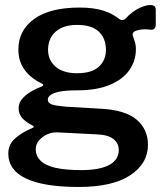

<svg xmlns="http://www.w3.org/2000/svg" viewBox="-20 -568 662 763"><path d="M579 -548Q588 -548 593.5 -543.5Q599 -539 599 -528V-472Q599 -459 593.5 -454Q588 -449 577 -450Q563 -452 550.5 -451.5Q538 -451 528 -448Q502 -442 508 -425Q511 -416 515.5 -403Q520 -390 520 -372Q520 -327 494.5 -290Q469 -253 417 -231Q365 -209 287 -209Q243 -209 217.5 -204Q192 -199 181 -190.5Q170 -182 170 -172Q170 -158 187.5 -152.5Q205 -147 242 -144L380 -136Q478 -131 523 -92.5Q568 -54 568 7Q568 82 497.5 128.5Q427 175 293 175Q154 175 83.5 141.5Q13 108 13 42Q13 7 39 -17Q65 -41 108 -59Q121 -64 108 -70Q85 -81 69.5 -97.5Q54 -114 54 -138Q54 -157 66 -172.5Q78 -188 98.5 -201Q119 -214 145 -224Q150 -226 151.5 -229.5Q153 -233 146 -236Q101 -258 77 -291.5Q53 -325 53 -371Q53 -447 115.5 -492.5Q178 -538 297 -538Q351 -538 389.5 -526Q428 -514 453 -493Q460 -488 467 -488.5Q474 -489 479 -494Q491 -508 508 -520.5Q525 -533 544 -540.5Q563 -548 579 -548ZM286 -277Q345 -277 373 -303Q401 -329 401 -370Q401 -415 373 -442Q345 -469 286 -469Q231 -469 201 -442Q171 -415 171 -370Q171 -329 201 -303Q231 -277 286 -277ZM207 -42Q188 -43 168.5 -34.5Q149 -26 135.5 -10.5Q122 5 122 25Q122 51 140.5 70Q159 89 199 98.5Q239 108 303 108Q376 108 414 87.5Q452 67 452 28Q452 2 431.5 -15Q411 -32 366 -34Z"/></svg>

Font: Libre Franklin SemiBold
Style: Regular
Weight: 600
Designer: Pablo Impallari, Rodrigo Fuenzalida, Nhung Nguyen
Foundry: Impallari Type
Version: Version 3.000